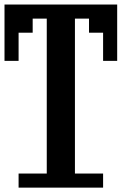

<svg xmlns="http://www.w3.org/2000/svg" viewBox="-20 -817 540 852"><path d="M0 -546.9V-796.9H500V-546.9H437.5V-671.9H375V-734.4H312.5V-46.9H437.5V15.6H62.5V-46.9H187.5V-734.4H125V-671.9H62.5V-546.9Z"/></svg>

Font: KH Dot Dougenzaka 16
Style: Regular
Weight: 400
Designer: Original version for X68000 by Keitarou Hiraki (http://hp.vector.co.jp/authors/VA000874/) / TrueType conversion by Homem
Version: Version 1.00.20150527